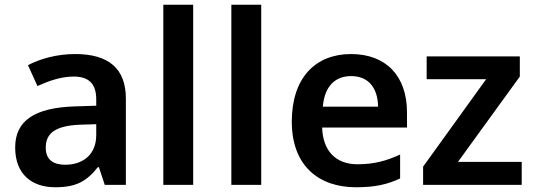

<svg xmlns="http://www.w3.org/2000/svg" viewBox="-20 -780 2254 810"><path d="M297 -552C222 -552 151 -533 98 -505L138 -417C187 -439 237 -457 291 -457C351 -457 386 -430 386 -361V-334L292 -331C125 -325 44 -270 44 -158C44 -43 116 10 213 10C303 10 346 -16 393 -75H397L422 0H511V-364C511 -492 437 -552 297 -552ZM320 -254 386 -256V-210C386 -127 329 -85 255 -85C206 -85 173 -105 173 -157C173 -215 209 -250 320 -254Z M795 0V-760H669V0Z M1082 0V-760H956V0Z M1461 -552C1311 -552 1211 -452 1211 -267C1211 -82 1323 10 1482 10C1562 10 1614 -2 1668 -27V-128C1609 -101 1558 -87 1488 -87C1396 -87 1342 -144 1339 -242H1697V-306C1697 -461 1607 -552 1461 -552ZM1461 -459C1538 -459 1574 -405 1575 -330H1342C1349 -415 1393 -459 1461 -459Z M2181 0V-97H1912L2173 -457V-542H1780V-446H2031L1765 -77V0Z"/></svg>

Font: Noto Sans Sinhala SemiBold
Style: Regular
Weight: 600
Designer: Jelle Bosma - Monotype Design Team
Foundry: Monotype Imaging Inc.
Version: Version 2.006